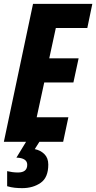

<svg xmlns="http://www.w3.org/2000/svg" viewBox="-23 -734 498 994"><path d="M-3 0 148 -714H455L429 -589H266L232 -432H384L357 -307H206L167 -127H331L304 0ZM92 240Q72 240 53 238Q34 236 14 230V152Q26 155 40.5 157Q55 159 70 159Q118 159 118 119Q118 84 62 82L112 0H181L157 38Q187 44 207 64Q227 84 227 118Q227 185 187.5 212.5Q148 240 92 240Z"/></svg>

Font: Noto Sans ExtraCondensed ExtraBold
Style: Italic
Weight: 800
Width: 2
Italic angle: -12°
Designer: Monotype Design Team
Foundry: Monotype Imaging Inc.
Version: Version 2.013; ttfautohint (v1.8.4.7-5d5b)